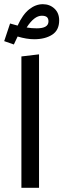

<svg xmlns="http://www.w3.org/2000/svg" viewBox="-32 -895 302 915"><path d="M70 0V-626L154 -636V0ZM250 -798Q250 -751 216.5 -729.5Q183 -708 131 -708Q95 -708 52 -721L34 -683L-12 -699L16 -783Q28 -779 52 -773Q76 -826 107 -850.5Q138 -875 172 -875Q205 -875 227.5 -854Q250 -833 250 -798ZM199 -793Q199 -807 191.5 -813.5Q184 -820 167 -820Q131 -820 95 -764Q118 -760 143 -760Q199 -760 199 -793Z"/></svg>

Font: Fira GO
Style: Regular
Weight: 400
Designer: Carrois Corporate
Foundry: Carrois Corporate GbR
Version: Version 0.300